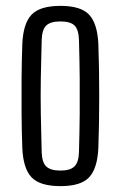

<svg xmlns="http://www.w3.org/2000/svg" viewBox="-20 -627 411 654"><path d="M186 7Q116 7 87.5 -23Q59 -53 56 -123Q54 -177 53.5 -238Q53 -299 53.5 -360.5Q54 -422 56 -477Q59 -547 87.5 -577Q116 -607 186 -607Q256 -607 284 -576.5Q312 -546 315 -477Q318 -396 318 -300.5Q318 -205 315 -123Q312 -54 284 -23.5Q256 7 186 7ZM186 -46Q219 -46 233.5 -60Q248 -74 249 -109Q251 -180 251.5 -240Q252 -300 251.5 -360Q251 -420 249 -490Q248 -526 234 -540Q220 -554 186 -554Q152 -554 137.5 -540Q123 -526 122 -490Q120 -420 119 -360Q118 -300 119 -240Q120 -180 122 -109Q123 -74 137.5 -60Q152 -46 186 -46Z"/></svg>

Font: Big Shoulders Display
Style: Regular
Weight: 400
Designer: Patric King
Foundry: XO Type Co
Version: Version 1.000; ttfautohint (v1.8.2)